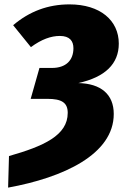

<svg xmlns="http://www.w3.org/2000/svg" viewBox="-20 -736 562 876"><path d="M297 -716C199 -716 114 -684 40 -621L121 -521C170 -557 213 -572 253 -572C298 -572 315 -549 315 -516C315 -462 282 -426 217 -426H160L120 -285H196C261 -285 289 -268 289 -221C289 -118 179 -69 21 -24L17 120C270 74 499 -32 499 -216C499 -306 440 -355 337 -357C460 -384 522 -445 522 -537C522 -643 437 -716 297 -716Z"/></svg>

Font: Fira Sans Heavy
Style: Italic
Weight: 900
Italic angle: -8°
Designer: bBox Type GmbH & Carrois Corporate GbR & Edenspiekermann AG
Foundry: bBox Type GmbH & Carrois Corporate GbR & Edenspiekermann AG
Version: Version 4.301;PS 004.301;hotconv 1.0.88;makeotf.lib2.5.64775